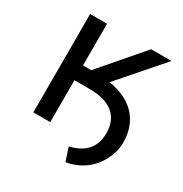

<svg xmlns="http://www.w3.org/2000/svg" viewBox="-154 -648 853 893"><g transform="rotate(30 272.0 -201.0)"><path d="M312 -298.8Q407.2 -283.7 457.5 -228.5Q507.8 -173.3 507.8 -85.4Q507.8 -40 483.4 8.1Q459 56.2 417 86.4Q375 116.7 320.3 126L296.9 54.7Q418 26.9 418 -85.4Q418 -152.8 375.7 -188.5Q333.5 -224.1 252.9 -225.1H166V0H75.2V-528.3H166V-304.7H210.4L402.8 -528.3H512.2Z"/></g></svg>

Font: SteelSelectRoboto
Style: Roboto-Regular
Weight: 400
Designer: Google
Version: Version 2.137; 2017